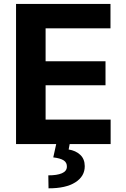

<svg xmlns="http://www.w3.org/2000/svg" viewBox="-20 -748 652 997"><path d="M63.3 0V-727.5H553.7V-600.8H216.8V-429.7H527.9V-305.3H216.8V-126.8H554.5V0ZM272.5 -2.9H342.4L336.5 28.3Q372.9 33.9 396.3 55.6Q419.8 77.2 420.1 114.6Q420.4 167.6 371 198.9Q321.6 230.2 232 229.9L230.9 162.5Q275.8 162.7 301.3 151.8Q326.8 140.8 327.3 118.2Q328.2 96.4 310.9 85Q293.7 73.6 256.6 69.3Z"/></svg>

Font: GitLab Sans
Style: Regular
Weight: 400
Designer: Rasmus Andersson
Foundry: Modifications by GitLab B.V., manufactured by rsms
Version: Version 4.000;git-c8fb6b7